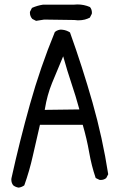

<svg xmlns="http://www.w3.org/2000/svg" viewBox="-20 -837 540 868"><path d="M160.6 -272.9H354Q372.6 -209 383.1 -148.4Q393.6 -87.9 412.6 -32.2L429.7 -23.9Q432.1 -23.4 434.6 -23.4Q450.2 -23.4 460.4 -32.2L469.2 -49.3Q443.8 -213.4 398.2 -373.8Q352.5 -534.2 296.4 -690.4Q280.3 -700.7 262.2 -702.6Q259.8 -703.1 255.1 -703.1Q250.5 -703.1 243.2 -700.9Q235.8 -698.7 228 -692.4Q162.1 -532.2 115.5 -365.7Q68.8 -199.2 31.7 -30.8Q31.2 -27.8 31.2 -25.4Q31.2 -9.8 40 1Q50.8 9.3 64.5 11.2Q78.1 9.3 89.8 1Q113.3 -64.5 128.7 -133.8Q144 -203.1 160.6 -272.9ZM338.9 -342.3 182.1 -340.3 183.1 -345.2Q192.9 -406.2 215.1 -461.2Q237.3 -516.1 265.6 -582.5Q284.7 -514.2 303.2 -459.5Q321.8 -404.8 338.9 -342.3ZM315.9 -746.6Q326.2 -745.1 332 -745.1Q350.6 -745.1 363.3 -748.5Q376 -752 386.2 -757.3L395 -774.4Q395.5 -776.9 395.5 -779.3Q395.5 -794.9 386.7 -805.2Q359.9 -816.9 329.6 -816.9Q321.8 -816.9 313.5 -815.9H174.3Q148.4 -812 124.5 -801.3L115.7 -784.2Q115.2 -781.7 115.2 -779.8Q115.2 -763.7 126 -751.5L143.1 -742.7L179.7 -748.5Z"/></svg>

Font: Bakudai
Style: Light
Weight: 300
Version: Version 1.48